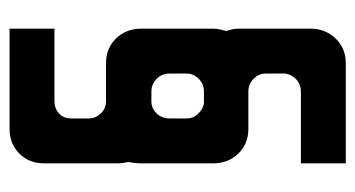

<svg xmlns="http://www.w3.org/2000/svg" viewBox="-191 -451 744 402"><g transform="rotate(-90 181.0 -250.0)"><path d="M40 102V8H190Q206 8 217 -3Q228 -14 228 -28V-66Q228 -80 217 -91Q206 -102 190 -102H112Q81 -102 60.5 -123Q40 -144 40 -176V-326Q40 -340 43 -353Q40 -365 40 -378V-530Q40 -561 60.5 -581.5Q81 -602 112 -602H322V-508H170Q155 -508 144.5 -498.5Q134 -489 134 -472V-436Q134 -422 144.5 -411Q155 -400 170 -400H250Q281 -400 301.5 -379Q322 -358 322 -326V-176Q322 -169 320.5 -162Q319 -155 317 -149Q319 -142 320.5 -136Q322 -130 322 -122V28Q322 59 301.5 80.5Q281 102 250 102ZM165 -195H190Q206 -195 217 -206Q228 -217 228 -231V-267Q228 -283 217 -294Q206 -305 190 -305H170Q155 -305 144.5 -294Q134 -283 134 -267V-231Q134 -217 144 -207Q154 -197 165 -195Z"/></g></svg>

Font: Odibee Sans
Style: Regular
Weight: 400
Designer: James Barnard - Barnard Co. Limited
Version: Version 2.001; ttfautohint (v1.8.3)